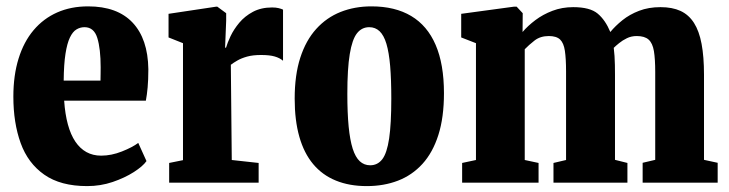

<svg xmlns="http://www.w3.org/2000/svg" viewBox="-20 -588 2345 618"><path d="M260.5 11Q175 11 122.5 -25.8Q70 -62.5 46.5 -127.5Q23 -192.5 23 -277Q23 -345.5 39.8 -399.5Q56.5 -453.5 88.2 -491Q120 -528.5 164.2 -548Q208.5 -567.5 263.5 -567.5Q357.5 -567.5 406.8 -515.2Q456 -463 457.5 -365.5Q457.5 -330.5 455.2 -306.5Q453 -282.5 449.5 -264H186.5Q189.5 -220.5 198.5 -187.5Q207.5 -154.5 222.5 -132.2Q237.5 -110 258.2 -98.5Q279 -87 305.5 -87Q338.5 -87 372.5 -100.5Q406.5 -114 425 -128L451.5 -69.5Q440 -53 410.8 -34.2Q381.5 -15.5 342.5 -2.2Q303.5 11 260.5 11ZM185 -328.5H303.5Q303.5 -339 303.8 -349.8Q304 -360.5 304 -371Q304 -431 293.2 -465.8Q282.5 -500.5 252 -500.5Q238 -500.5 226 -493.2Q214 -486 205 -467.2Q196 -448.5 190.8 -415Q185.5 -381.5 185 -328.5Z M524.5 0V-63.5L569 -72.5V-449L522.5 -467.5V-543.5L675.5 -566.5H679.5L708 -545.5V-521.5L704.5 -434.5H707.5Q712 -450 722.2 -471.8Q732.5 -493.5 750.2 -514.8Q768 -536 794.2 -550Q820.5 -564 856 -564Q868 -564 877 -561.8Q886 -559.5 891 -557V-392.5Q880.5 -401.5 864.2 -406.2Q848 -411 820 -411Q794 -411 775.2 -405.8Q756.5 -400.5 744 -393.2Q731.5 -386 723 -379.5L726 -73L812.5 -63.5V0Z M928.5 -270.5Q928.5 -346.5 946.5 -402.2Q964.5 -458 997.8 -494.8Q1031 -531.5 1076.2 -549.5Q1121.5 -567.5 1175.5 -567.5Q1251.5 -567.5 1303.5 -536.5Q1355.5 -505.5 1382.2 -443.5Q1409 -381.5 1409 -288Q1409 -210 1391 -153.5Q1373 -97 1339.8 -60.5Q1306.5 -24 1261 -6.5Q1215.5 11 1160.5 11Q1104.5 11 1061 -6.8Q1017.5 -24.5 988 -59.8Q958.5 -95 943.5 -147.8Q928.5 -200.5 928.5 -270.5ZM1171.5 -56Q1195.5 -56 1210.5 -75.5Q1225.5 -95 1232.5 -142Q1239.5 -189 1239.5 -270.5Q1239.5 -332 1235.8 -375.8Q1232 -419.5 1223.8 -447Q1215.5 -474.5 1201.8 -487.5Q1188 -500.5 1168.5 -500.5Q1144.5 -500.5 1129 -480.8Q1113.5 -461 1105.8 -414Q1098 -367 1098 -286Q1098 -224.5 1102.2 -180.8Q1106.5 -137 1115.2 -109.5Q1124 -82 1138 -69Q1152 -56 1171.5 -56Z M1467.5 0V-63.5L1512 -73V-449L1464.5 -467.5V-543.5L1634 -566.5H1643L1662.5 -545.5L1662 -485Q1679 -505 1703.2 -523.2Q1727.5 -541.5 1758.2 -553.2Q1789 -565 1825 -565Q1879 -565 1903.8 -544.2Q1928.5 -523.5 1944.5 -485Q1960.5 -504.5 1983.5 -523Q2006.5 -541.5 2037 -553.2Q2067.5 -565 2106 -565Q2144 -565 2170.5 -552.8Q2197 -540.5 2213.8 -514.2Q2230.5 -488 2238.2 -446.8Q2246 -405.5 2246 -347.5V-73.5L2290 -64V0H2048.5V-64L2089 -73.5V-356Q2089 -398 2084.8 -423.5Q2080.5 -449 2067.8 -460.5Q2055 -472 2029.5 -472Q2012 -472 1997.8 -465Q1983.5 -458 1972.8 -449.2Q1962 -440.5 1955.5 -434Q1957 -421.5 1958 -407.8Q1959 -394 1959.2 -378.8Q1959.5 -363.5 1959.5 -347V-73.5L1999.5 -63.5V0H1761.5V-63.5L1802 -73V-358Q1802 -399.5 1798.2 -424.5Q1794.5 -449.5 1782.8 -460.8Q1771 -472 1746.5 -472Q1719 -472 1700.5 -457.5Q1682 -443 1669 -429.5V-73L1713.5 -63.5V0Z"/></svg>

Font: Merriweather 24pt SemiCondensed Black
Style: Regular
Weight: 900
Width: 4
Designer: Eben Sorkin
Foundry: Eben Sorkin
Version: Version 2.100